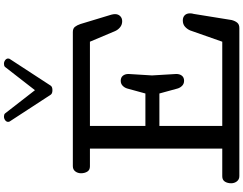

<svg xmlns="http://www.w3.org/2000/svg" viewBox="-149 -1074 1223 965"><g transform="rotate(-90 462.5 -591.5)"><path d="M60.1 0Q43 0 33.4 -12.5Q23.9 -24.9 23.9 -41Q23.9 -59.6 32.2 -72.8Q40.5 -85.9 59.1 -85.9H198.2V-751H108.9Q90.3 -751 82.3 -764.4Q74.2 -777.8 74.2 -795.9Q74.2 -812 83.5 -824.5Q92.8 -836.9 109.9 -836.9H784.2Q801.8 -836.9 810.1 -826.4Q818.4 -815.9 824.2 -798.8L871.1 -644Q874 -633.3 874 -625Q874 -608.9 864 -598.9Q854 -588.9 838.4 -588.9Q820.3 -588.9 807.4 -599.9Q794.4 -610.8 788.1 -626L735.4 -751H312V-472.2H475.1L500 -563Q503.9 -576.7 513.9 -586.4Q523.9 -596.2 539.1 -596.2Q555.7 -596.2 564.5 -585.2Q573.2 -574.2 573.2 -557.1L565.9 -439L573.2 -316.9Q573.2 -299.8 564.5 -288.8Q555.7 -277.8 539.1 -277.8Q523.9 -277.8 513.9 -287.6Q503.9 -297.4 500 -311L475.1 -401.9H312V-85.9H735.4L792 -247.1Q798.8 -262.7 811 -273.4Q823.2 -284.2 842.3 -284.2Q858.4 -284.2 868.2 -274.7Q877.9 -265.1 877.9 -248Q877.9 -237.8 875 -229L844.2 -38.1Q839.4 -20.5 830.6 -10.3Q821.8 0 804.2 0ZM491.7 -939.5Q475.1 -939.5 469.2 -947.8L337.4 -1149.9Q332.5 -1155.3 332.5 -1162.1Q332.5 -1170.9 340.8 -1177Q349.1 -1183.1 358.9 -1183.1Q363.3 -1183.1 367.9 -1181.9Q372.6 -1180.7 375.5 -1176.8L491.7 -1027.3L607.9 -1176.8Q610.8 -1180.7 615.5 -1181.9Q620.1 -1183.1 624.5 -1183.1Q634.3 -1183.1 642.6 -1177Q650.9 -1170.9 650.9 -1162.1Q650.9 -1155.3 646 -1149.9L514.2 -947.8Q508.3 -939.5 491.7 -939.5Z"/></g></svg>

Font: Cutive
Style: Regular
Weight: 400
Version: Version 1.100; ttfautohint (v1.8.4.7-5d5b)